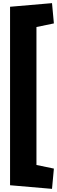

<svg xmlns="http://www.w3.org/2000/svg" viewBox="-20 -916 365 1222"><path d="M44 -873 311 -896 323 -767 212 -744V134L323 157L311 286L44 263Z"/></svg>

Font: Alfa Slab One
Style: Regular
Weight: 400
Designer: JM Sole
Foundry: JM Sole
Version: Version 1.001